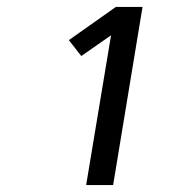

<svg xmlns="http://www.w3.org/2000/svg" viewBox="-20 -858 540 555"><path d="M229 -323 301 -756 215 -696 179 -742 315 -838H392L307 -323Z"/></svg>

Font: Iosevka Curly Oblique
Style: Regular
Weight: 400
Italic angle: -9°
Monospace: yes
Designer: Belleve Invis
Foundry: Belleve Invis
Version: Version 11.1.0; ttfautohint (v1.8.3)